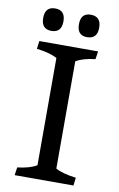

<svg xmlns="http://www.w3.org/2000/svg" viewBox="-94 -901 589 952"><g transform="rotate(10 200.5 -424.5)"><path d="M156 -792.5Q156 -736 105 -736Q54 -736 54 -792.5Q54 -849 105 -849Q156 -849 156 -792.5ZM284 -736Q234 -736 234 -792.5Q234 -849 284 -849Q336 -849 336 -792.5Q336 -736 284 -736ZM50 0 56 -40Q118 -47 153 -68V-608Q117 -628 50 -636L55 -676H351L345 -636Q283 -629 248 -608V-68Q284 -48 351 -40L346 0Z"/></g></svg>

Font: Cambo
Style: Regular
Weight: 400
Designer: Carolina Giovagnoli, Andres Torresi
Foundry: Carolina Giovagnoli, Andres Torresi
Version: Version 2.001